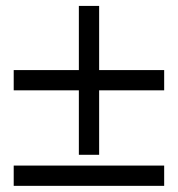

<svg xmlns="http://www.w3.org/2000/svg" viewBox="-20 -554 597 643"><path d="M529.8 0.5V68.4H25.9V0.5ZM244.1 -319.3V-534.2H312V-319.3H529.8V-251.5H312V-35.6H244.1V-251.5H25.9V-319.3Z"/></svg>

Font: XB Khoramshahr
Style: Italic
Weight: 400
Italic angle: -12°
Designer: Behnam
Foundry: Irmug
Version: Version 8.005 2009